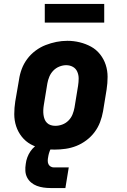

<svg xmlns="http://www.w3.org/2000/svg" viewBox="-20 -747 640 969"><path d="M256 8Q224 8 193 2Q162 -4 135.5 -18.5Q109 -33 90 -57Q71 -81 61.5 -110Q52 -139 52 -171Q52 -203 57 -235L76 -345Q80 -373 90 -399.5Q100 -426 117.5 -449.5Q135 -473 159 -491Q183 -509 210 -519.5Q237 -530 264.5 -535.5Q292 -541 320 -541Q352 -541 382.5 -533.5Q413 -526 439.5 -511.5Q466 -497 485 -473Q504 -449 513.5 -420Q523 -391 523 -359Q523 -327 518 -295L500 -185Q495 -157 485 -130.5Q475 -104 457.5 -80.5Q440 -57 416 -39Q392 -21 365.5 -10.5Q339 0 311 4Q283 8 256 8ZM259 -112Q277 -112 294.5 -118.5Q312 -125 325.5 -138.5Q339 -152 346 -169.5Q353 -187 356 -204L374 -314Q377 -333 377 -351Q377 -369 370 -385Q363 -401 348 -409.5Q333 -418 314 -418Q297 -418 279.5 -411Q262 -404 249 -390.5Q236 -377 229 -360Q222 -343 219 -326L201 -216Q199 -204 198.5 -191.5Q198 -179 199.5 -167.5Q201 -156 205 -145.5Q209 -135 217 -127Q225 -119 236 -115.5Q247 -112 259 -112ZM235 202Q217 202 199.5 199.5Q182 197 166 191Q150 185 137 174Q124 163 116.5 148Q109 133 108 115.5Q107 98 110 80Q112 63 118 47Q124 31 133.5 17Q143 3 156.5 -8.5Q170 -20 185.5 -27Q201 -34 217.5 -37Q234 -40 250 -40L244 0Q239 0 236.5 4Q234 8 232 12.5Q230 17 229 21Q228 25 226.5 29Q225 33 224.5 37.5Q224 42 223 46Q221 55 221 64.5Q221 74 224.5 81.5Q228 89 235.5 93.5Q243 98 252 98H327L310 202ZM206 -633V-727H506V-633Z"/></svg>

Font: Iosevka Curly Slab HvEx
Style: Italic
Weight: 900
Width: 7
Italic angle: -9°
Monospace: yes
Designer: Belleve Invis
Foundry: Belleve Invis
Version: Version 11.1.0; ttfautohint (v1.8.3)